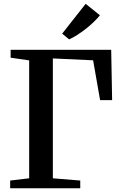

<svg xmlns="http://www.w3.org/2000/svg" viewBox="-20 -1010 646 1030"><path d="M34.5 0V-41.5L136.5 -53.5V-686L37 -700.5V-743H576.5L581.5 -473H517L479.5 -686.5L263.5 -696.5V-53.5L410.5 -41.5V0ZM350.5 -799 313.5 -829.5 439.5 -989.5 516 -928Q502 -910.5 482.2 -891.5Q462.5 -872.5 439.8 -854.8Q417 -837 394.2 -822.5Q371.5 -808 351.5 -799Z"/></svg>

Font: Merriweather 60pt SemiBold
Style: Regular
Weight: 600
Version: Version 2.100